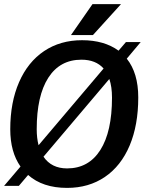

<svg xmlns="http://www.w3.org/2000/svg" viewBox="-24 -906 724 936"><path d="M594 -620Q650 -550 650 -431Q650 -296 608 -196.5Q566 -97 487.5 -43.5Q409 10 303 10Q184 10 113 -53L68 0H-4L76 -94Q26 -165 26 -276Q26 -407 69 -505.5Q112 -604 191 -657Q270 -710 376 -710Q484 -710 554 -659L590 -701H662ZM164 -198 481 -572Q443 -615 373 -615Q268 -615 211.5 -527Q155 -439 155 -276Q155 -233 164 -198ZM509 -521 188 -142Q227 -85 303 -85Q408 -85 465 -174.5Q522 -264 522 -430Q522 -483 509 -521ZM427 -886H566L429 -735H322Z"/></svg>

Font: Krub SemiBold
Style: Italic
Weight: 600
Italic angle: -8°
Designer: Ekaluck Peanpanawate
Foundry: Cadson Demak Co.,Ltd.
Version: Version 1.000; ttfautohint (v1.6)